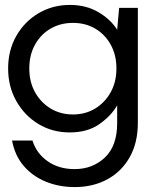

<svg xmlns="http://www.w3.org/2000/svg" viewBox="-20 -528 592 780"><path d="M284 232Q219 232 165 209.5Q111 187 75.5 145Q40 103 29 43H112Q128 95 173.5 127Q219 159 283 159Q356 159 406 112Q456 65 456 -28V-100Q432 -58 384 -24Q336 10 263 10Q193 10 136.5 -24Q80 -58 46.5 -117Q13 -176 13 -250Q13 -324 46.5 -382.5Q80 -441 137 -474.5Q194 -508 264 -508Q330 -508 380 -478.5Q430 -449 456 -407L464 -496H540V-29Q540 52 507 110.5Q474 169 416 200.5Q358 232 284 232ZM276 -63Q327 -63 366.5 -87Q406 -111 429.5 -153Q453 -195 453 -250Q453 -305 429.5 -347Q406 -389 366.5 -412Q327 -435 276 -435Q226 -435 186 -412Q146 -389 122.5 -347Q99 -305 99 -250Q99 -195 122.5 -153Q146 -111 186 -87Q226 -63 276 -63Z"/></svg>

Font: Firefly Display
Style: Regular
Weight: 400
Designer: Colophon Foundry, Jonny Pinhorn
Foundry: Colophon Foundry
Version: Version 1.200; ttfautohint (v1.8.3)